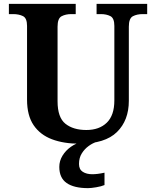

<svg xmlns="http://www.w3.org/2000/svg" viewBox="-20 -734 797 994"><path d="M392 10Q310 10 249 -13Q188 -36 154 -86Q120 -136 120 -218V-600Q120 -640 99 -650.5Q78 -661 48 -661H26V-714H372V-661H349Q320 -661 299 -650Q278 -639 278 -596V-210Q278 -126 318.5 -93.5Q359 -61 427 -61Q494 -61 533 -99Q572 -137 572 -214V-600Q572 -640 551.5 -650.5Q531 -661 502 -661H480V-714H742V-661H719Q689 -661 668 -650Q647 -639 647 -596V-212Q647 -111 585.5 -50.5Q524 10 392 10ZM436 240Q363 240 325 213.5Q287 187 287 130Q287 99 303.5 72Q320 45 347 26Q374 7 405 0H482Q461 6 439.5 21.5Q418 37 403.5 60Q389 83 389 115Q389 143 408.5 155.5Q428 168 458 168Q471 168 487 166Q503 164 521 160V224Q505 231 478 235.5Q451 240 436 240Z"/></svg>

Font: Noto Serif Myanmar
Style: Bold
Weight: 700
Designer: Ben Mitchell and the Monotype Design Team
Foundry: Monotype Imaging Inc.
Version: Version 2.106; ttfautohint (v1.8.4.7-5d5b)